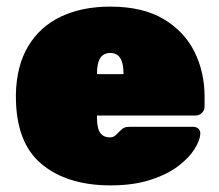

<svg xmlns="http://www.w3.org/2000/svg" viewBox="-20 -550 663 580"><path d="M314 10Q183 10 105.5 -54.5Q28 -119 28 -259Q28 -261 28 -263Q28 -265 28 -266Q30 -352 65.5 -411Q101 -470 164.5 -500Q228 -530 313 -530Q411 -530 474 -492.5Q537 -455 567.5 -393.5Q598 -332 598 -258V-228Q598 -217 590 -209Q582 -201 571 -201H273Q273 -200 273 -199Q273 -198 273 -196Q273 -176 276.5 -162.5Q280 -149 289 -142Q298 -135 312 -135Q318 -135 322.5 -137Q327 -139 331.5 -143.5Q336 -148 341 -153Q350 -162 356 -164.5Q362 -167 374 -167H563Q573 -167 579.5 -161Q586 -155 585 -145Q584 -126 567.5 -99.5Q551 -73 518 -48Q485 -23 434 -6.5Q383 10 314 10ZM273 -326H353V-327Q353 -349 348.5 -363Q344 -377 335 -383.5Q326 -390 313 -390Q300 -390 291 -383.5Q282 -377 277.5 -363Q273 -349 273 -327Z"/></svg>

Font: Rubik Black
Style: Regular
Weight: 900
Designer: Hubert and Fischer
Foundry: Hubert and Fischer
Version: Version 2.300;gftools[0.9.30]